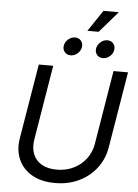

<svg xmlns="http://www.w3.org/2000/svg" viewBox="-69 -1154 875 1217"><g transform="rotate(5 368.5 -545.0)"><path d="M327.6 11.7Q240.2 11.7 180.7 -22.7Q121.1 -57.1 95 -116.7Q68.8 -176.3 81.1 -251L160.2 -727.5H252L173.3 -252Q164.6 -198.7 180.7 -158.4Q196.8 -118.2 235.1 -95.9Q273.4 -73.7 331.1 -73.7Q391.1 -73.7 439.2 -97.7Q487.3 -121.6 518.3 -163.1Q549.3 -204.6 558.1 -257.8L635.7 -727.5H728L647.9 -244.6Q635.7 -169.4 591.8 -111.6Q547.9 -53.7 480 -21Q412.1 11.7 327.6 11.7ZM561 -803.2Q537.1 -803.2 523.2 -820.1Q509.3 -836.9 513.2 -860.8Q517.1 -884.8 536.9 -901.6Q556.6 -918.5 580.6 -918.5Q604.5 -918.5 618.4 -901.6Q632.3 -884.8 628.4 -860.8Q624.5 -836.9 604.7 -820.1Q585 -803.2 561 -803.2ZM356 -803.2Q332 -803.2 317.9 -820.1Q303.7 -836.9 307.6 -860.8Q311.5 -884.8 331.5 -901.6Q351.6 -918.5 375 -918.5Q398.9 -918.5 412.8 -901.6Q426.8 -884.8 422.9 -860.8Q418.9 -836.9 399.4 -820.1Q379.9 -803.2 356 -803.2ZM448.2 -967.3 539.1 -1102.1H636.7L520 -967.3Z"/></g></svg>

Font: Inter 17pt
Style: Italic
Weight: 400
Italic angle: -9.3988°
Version: Version 4.001;git-66647c0bb